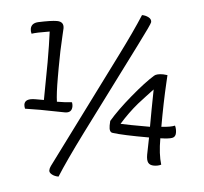

<svg xmlns="http://www.w3.org/2000/svg" viewBox="-57 -800 1028 967"><g transform="rotate(5 457.0 -316.5)"><path d="M231 57 523 -528Q587 -656 622 -740Q640 -740 655.5 -732Q671 -724 671 -709Q671 -700 615 -589Q455 -271 381.5 -123.5Q308 24 274 107Q254 107 239.5 99Q225 91 225 80Q225 69 231 57ZM562 -185Q595 -183 711 -183Q711 -262 713 -372Q704 -362 678.5 -335Q653 -308 641 -294Q598 -244 562 -185ZM709 -42 711 -129Q577 -129 527 -136Q508 -137 508 -172Q508 -189 509 -195Q544 -254 605.5 -329Q667 -404 709 -441Q721 -452 754 -452Q760 -452 776 -450Q776 -448 774 -414Q768 -310 768 -188Q816 -191 836 -200Q844 -184 844 -163.5Q844 -143 827 -137Q810 -131 768 -130Q768 -49 784 2Q768 10 747.5 10Q727 10 718 -2Q709 -14 709 -42ZM167 -271 169 -462Q169 -550 166 -617Q98 -606 76 -598Q70 -610 70 -622Q70 -651 104 -659Q169 -673 198 -673Q234 -673 234 -639Q234 -634 232 -603Q227 -526 227 -437V-390Q227 -309 233 -268Q271 -268 309 -272Q313 -260 313 -252Q313 -218 278 -218L154 -220Q104 -220 76 -219Q71 -232 71 -240Q71 -271 124 -271Z"/></g></svg>

Font: Overlock Mod
Style: Regular
Weight: 400
Designer: Dario Muhafara
Foundry: Dario Manuel Muhafara
Version: Version 1.001